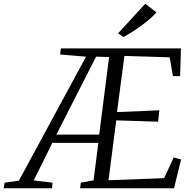

<svg xmlns="http://www.w3.org/2000/svg" viewBox="-100 -1000 1025 1020"><path d="M-80.5 0 -75.5 -29.5 0.5 -40.5 357 -699 219.5 -710.5 223.5 -743H861L857 -595.5H819L801.5 -695.5L561 -703L521.5 -404.5L746.5 -414L740 -353.5L517.5 -360.5L476.5 -42.5L772 -53.5L822.5 -163.5L862 -153L824.5 0H325.5L329.5 -29.5L397 -42L422.5 -241H178L79 -41.5L179 -29.5L176.5 0ZM199.5 -285H427L479.5 -697L410.5 -699ZM555.5 -803 527.5 -823 671.5 -980 731 -934.5Q712.5 -912.5 681.8 -887.5Q651 -862.5 617.2 -840.2Q583.5 -818 555.5 -803Z"/></svg>

Font: Merriweather 60pt Light
Style: Italic
Weight: 300
Italic angle: -7.8°
Version: Version 2.101